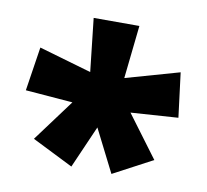

<svg xmlns="http://www.w3.org/2000/svg" viewBox="-61 -826 659 612"><g transform="rotate(10 268.5 -520.0)"><path d="M342.8 -759.8 324.2 -587.9 498 -637.2 516.1 -493.2 362.8 -482.9 463.9 -347.2 336.9 -279.8 267.1 -418 207 -280.8 74.2 -347.2 174.8 -482.9 22 -495.1 43.9 -637.2 213.9 -587.9 194.8 -759.8Z"/></g></svg>

Font: Open Sans ExtBd
Style: Bold
Weight: 800
Foundry: Ascender Corporation
Version: Version 1.10